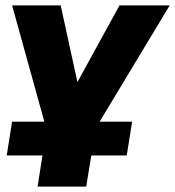

<svg xmlns="http://www.w3.org/2000/svg" viewBox="-20 -515 652 715"><path d="M120 180 138 64H5L25 -62H162L154 -30L25 -495H206L276 -174H249L425 -495H612L336 -37L337 -62H472L452 64H320L301 180Z"/></svg>

Font: Nunito Sans 11pt Black
Style: Italic
Weight: 900
Italic angle: -9°
Version: Version 3.101;gftools[0.9.27]